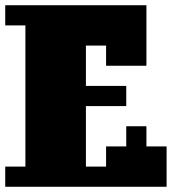

<svg xmlns="http://www.w3.org/2000/svg" viewBox="-20 -713 656 733"><path d="M0 0V-77H77V-616H0V-693H539V-462H385V-539H308V-385H462V-308H308V-77H385V-154H462V-231H539V-154H616V0Z"/></svg>

Font: Coral Pixels
Style: Regular
Weight: 400
Designer: Tanukizamurai
Foundry: TanukiFont
Version: Version 1.000; ttfautohint (v1.8.4.7-5d5b)